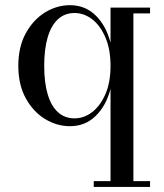

<svg xmlns="http://www.w3.org/2000/svg" viewBox="-20 -490 650 760"><path d="M351 250V227H417.5V-138Q400 -71 358.5 -30.8Q317 9.5 257 9.5Q205 9.5 158.2 -19Q111.5 -47.5 82 -101Q52.5 -154.5 52.5 -229.5Q52.5 -304.5 82 -358.2Q111.5 -412 158.2 -440.8Q205 -469.5 257 -469.5Q317 -469.5 358.5 -429Q400 -388.5 417.5 -321V-460H574V-437H508V227H574V250ZM275 -21.5Q312.5 -21.5 344.8 -46.2Q377 -71 397.2 -117.2Q417.5 -163.5 417.5 -229.5Q417.5 -295 397.2 -342Q377 -389 344.8 -413.8Q312.5 -438.5 275 -438.5Q236.5 -438.5 209.8 -414.2Q183 -390 169 -343.2Q155 -296.5 155 -229.5Q155 -162.5 169 -116Q183 -69.5 209.8 -45.5Q236.5 -21.5 275 -21.5Z"/></svg>

Font: BodoniModa 10 Custom
Style: Regular
Weight: 400
Designer: Owen Earl
Foundry: indestructible type
Version: Version 2.005